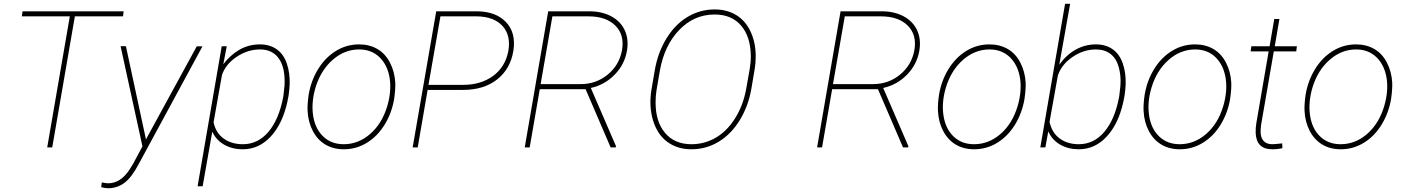

<svg xmlns="http://www.w3.org/2000/svg" viewBox="-20 -770 7340 1003"><path d="M622.6 -684.6H371.1L252.9 0H226.6L344.7 -684.6H94.2L97.7 -710.9H626Z M742.7 -41 747.6 -51.3 1007.8 -527.8H1037.6L703.6 88.9Q667.5 157.2 630.4 184.8Q593.3 212.4 547.9 213.4Q529.3 213.4 508.8 208L511.7 183.1Q536.6 187.5 544.9 187.5Q609.9 187.5 657.2 115.2L676.8 83L724.1 -5.4L609.9 -528.8H637.7Z M1248.5 9.8Q1192.4 9.8 1150.4 -14.6Q1108.4 -39.1 1088.9 -82L1038.6 203.1H1012.2L1138.2 -528.3H1164.6L1146.5 -434.1Q1181.2 -481 1229.7 -509.5Q1278.3 -538.1 1337.9 -538.1Q1389.2 -538.1 1425.3 -512.7Q1461.4 -487.3 1478.3 -438.2Q1495.1 -389.2 1493.2 -329.6Q1491.7 -298.3 1487.3 -269.5L1481 -237.3Q1455.6 -122.6 1394 -56.4Q1332.5 9.8 1248.5 9.8ZM1460.4 -269.5 1466.3 -321.8Q1471.2 -414.6 1437.5 -463.1Q1403.8 -511.7 1338.4 -511.7Q1273.9 -511.7 1216.6 -473.4Q1159.2 -435.1 1139.6 -378.4L1095.7 -131.3Q1106.9 -76.2 1148.2 -46.4Q1189.5 -16.6 1248.5 -16.6Q1327.6 -16.6 1382.3 -81.3Q1437 -146 1459 -261.2Z M1592.3 -274.4Q1604.5 -348.1 1641.6 -408.7Q1678.7 -469.2 1734.4 -503.7Q1790 -538.1 1856 -538.1Q1909.7 -538.1 1951.2 -514.2Q1992.7 -490.2 2017.1 -443.1Q2041.5 -396 2044.9 -338.9Q2046.4 -305.7 2039.1 -253.9Q2026.9 -180.2 1989.5 -119.1Q1952.1 -58.1 1896.7 -24.2Q1841.3 9.8 1775.9 9.8Q1721.7 9.8 1680.4 -14.4Q1639.2 -38.6 1614.5 -85.2Q1589.8 -131.8 1586.9 -189.9Q1585 -222.7 1592.3 -274.4ZM1615.2 -169.9Q1625 -99.1 1667.5 -57.9Q1710 -16.6 1775.4 -16.6Q1852.1 -16.6 1913.8 -70.3Q1975.6 -124 2002.9 -215.3Q2025.4 -291 2016.1 -358.4Q2005.4 -429.2 1963.1 -470.5Q1920.9 -511.7 1856.4 -511.7Q1779.8 -511.7 1717.8 -457.3Q1655.8 -402.8 1628.4 -313Q1606 -238.3 1615.2 -169.9Z M2213.9 -300.3 2162.1 0H2135.7L2258.8 -710.9H2472.2Q2571.3 -710 2624 -653.8Q2676.8 -597.7 2661.6 -503.4Q2646 -409.2 2576.7 -354.7Q2507.3 -300.3 2398.4 -300.3ZM2218.3 -326.7H2398.9Q2491.7 -326.7 2555.4 -373Q2619.1 -419.4 2635.3 -502.4Q2649.9 -584 2606 -633.3Q2562 -682.6 2472.7 -684.6H2280.8Z M3039.1 -304.2H2799.8L2747.1 0H2721.2L2843.8 -710.9H3061.5Q3126 -710.4 3174.1 -684.3Q3222.2 -658.2 3243.7 -611.8Q3265.1 -565.4 3255.4 -505.9Q3243.2 -433.6 3191.2 -380.1Q3139.2 -326.7 3066.4 -310.5L3197.8 -6.8L3196.8 0H3169.9ZM2804.2 -330.6H3013.2Q3093.8 -330.6 3154.1 -379.9Q3214.4 -429.2 3229 -505.9Q3243.7 -586.4 3195.3 -635.5Q3147 -684.6 3053.7 -684.6H2865.7Z M3592.3 9.8Q3528.8 9.8 3480.7 -19Q3432.6 -47.9 3406.2 -103Q3379.9 -158.2 3377.9 -227.1Q3377 -264.6 3383.3 -302.2L3399.9 -399.9Q3416 -495.1 3461.7 -569.3Q3507.3 -643.6 3572.5 -682.1Q3637.7 -720.7 3713.4 -720.7Q3777.3 -720.7 3825.4 -691.7Q3873.5 -662.6 3899.9 -607.2Q3926.3 -551.8 3927.7 -484.4Q3928.2 -443.4 3921.9 -405.8L3905.3 -307.6Q3890.1 -217.8 3845.5 -144Q3800.8 -70.3 3735.4 -30.3Q3669.9 9.8 3592.3 9.8ZM3902.3 -478Q3900.9 -579.1 3851.1 -636.7Q3801.3 -694.3 3713.4 -694.3Q3605.5 -694.3 3527.6 -612.8Q3449.7 -531.2 3426.8 -398.9L3409.7 -299.3Q3404.3 -266.6 3404.8 -233.9Q3404.8 -133.8 3454.6 -75.2Q3504.4 -16.6 3592.3 -16.6Q3659.2 -16.6 3717.5 -49.8Q3775.9 -83 3818.1 -148.9Q3860.4 -214.8 3877 -299.8L3896 -406.7Q3902.3 -442.4 3902.3 -478Z M4566.4 -304.2H4327.1L4274.4 0H4248.5L4371.1 -710.9H4588.9Q4653.3 -710.4 4701.4 -684.3Q4749.5 -658.2 4771 -611.8Q4792.5 -565.4 4782.7 -505.9Q4770.5 -433.6 4718.5 -380.1Q4666.5 -326.7 4593.8 -310.5L4725.1 -6.8L4724.1 0H4697.3ZM4331.5 -330.6H4540.5Q4621.1 -330.6 4681.4 -379.9Q4741.7 -429.2 4756.3 -505.9Q4771 -586.4 4722.7 -635.5Q4674.3 -684.6 4581.1 -684.6H4393.1Z M4885.3 -274.4Q4897.5 -348.1 4934.6 -408.7Q4971.7 -469.2 5027.3 -503.7Q5083 -538.1 5148.9 -538.1Q5202.6 -538.1 5244.1 -514.2Q5285.6 -490.2 5310.1 -443.1Q5334.5 -396 5337.9 -338.9Q5339.4 -305.7 5332 -253.9Q5319.8 -180.2 5282.5 -119.1Q5245.1 -58.1 5189.7 -24.2Q5134.3 9.8 5068.8 9.8Q5014.6 9.8 4973.4 -14.4Q4932.1 -38.6 4907.5 -85.2Q4882.8 -131.8 4879.9 -189.9Q4877.9 -222.7 4885.3 -274.4ZM4908.2 -169.9Q4918 -99.1 4960.4 -57.9Q5002.9 -16.6 5068.4 -16.6Q5145 -16.6 5206.8 -70.3Q5268.6 -124 5295.9 -215.3Q5318.4 -291 5309.1 -358.4Q5298.3 -429.2 5256.1 -470.5Q5213.9 -511.7 5149.4 -511.7Q5072.8 -511.7 5010.7 -457.3Q4948.7 -402.8 4921.4 -313Q4898.9 -238.3 4908.2 -169.9Z M5615.7 9.8Q5561 9.8 5518.8 -14.2Q5476.6 -38.1 5456.1 -83.5L5440.9 0H5414.6L5543.9 -750H5570.3L5513.7 -432.1Q5550.3 -483.4 5599.4 -510.7Q5648.4 -538.1 5705.1 -538.1Q5756.3 -538.1 5792.5 -512.7Q5828.6 -487.3 5845.5 -438.2Q5862.3 -389.2 5860.4 -329.6Q5858.9 -298.3 5854.5 -269.5L5848.1 -237.3Q5822.8 -122.6 5761.2 -56.4Q5699.7 9.8 5615.7 9.8ZM5827.1 -269.5 5833 -321.8Q5836.9 -375 5824 -420.4Q5811 -465.8 5780.5 -488.8Q5750 -511.7 5705.6 -511.7Q5640.6 -511.7 5583.3 -472.7Q5525.9 -433.6 5506.3 -376L5462.9 -133.8Q5474.6 -77.1 5515.4 -46.9Q5556.2 -16.6 5615.7 -16.6Q5694.3 -16.6 5749 -81.3Q5803.7 -146 5825.2 -259.3Z M5959.5 -274.4Q5971.7 -348.1 6008.8 -408.7Q6045.9 -469.2 6101.6 -503.7Q6157.2 -538.1 6223.1 -538.1Q6276.9 -538.1 6318.4 -514.2Q6359.9 -490.2 6384.3 -443.1Q6408.7 -396 6412.1 -338.9Q6413.6 -305.7 6406.2 -253.9Q6394 -180.2 6356.7 -119.1Q6319.3 -58.1 6263.9 -24.2Q6208.5 9.8 6143.1 9.8Q6088.9 9.8 6047.6 -14.4Q6006.3 -38.6 5981.7 -85.2Q5957 -131.8 5954.1 -189.9Q5952.1 -222.7 5959.5 -274.4ZM5982.4 -169.9Q5992.2 -99.1 6034.7 -57.9Q6077.1 -16.6 6142.6 -16.6Q6219.2 -16.6 6281 -70.3Q6342.8 -124 6370.1 -215.3Q6392.6 -291 6383.3 -358.4Q6372.6 -429.2 6330.3 -470.5Q6288.1 -511.7 6223.6 -511.7Q6147 -511.7 6085 -457.3Q6022.9 -402.8 5995.6 -313Q5973.1 -238.3 5982.4 -169.9Z M6663.6 -670.9 6639.2 -528.3H6754.9L6751.5 -501.5H6634.3L6567.4 -114.7L6565.4 -87.9Q6564 -54.7 6579.1 -35.9Q6594.2 -17.1 6625 -16.6Q6638.7 -16.6 6678.2 -21L6679.2 3.9Q6656.7 9.8 6626 9.8Q6543 9.8 6539.6 -75.7Q6538.6 -100.6 6543 -126.5L6607.4 -501.5H6513.2L6517.1 -528.3H6612.3L6636.7 -670.9Z M6800.3 -274.4Q6812.5 -348.1 6849.6 -408.7Q6886.7 -469.2 6942.4 -503.7Q6998 -538.1 7064 -538.1Q7117.7 -538.1 7159.2 -514.2Q7200.7 -490.2 7225.1 -443.1Q7249.5 -396 7252.9 -338.9Q7254.4 -305.7 7247.1 -253.9Q7234.9 -180.2 7197.5 -119.1Q7160.2 -58.1 7104.7 -24.2Q7049.3 9.8 6983.9 9.8Q6929.7 9.8 6888.4 -14.4Q6847.2 -38.6 6822.5 -85.2Q6797.9 -131.8 6794.9 -189.9Q6793 -222.7 6800.3 -274.4ZM6823.2 -169.9Q6833 -99.1 6875.5 -57.9Q6918 -16.6 6983.4 -16.6Q7060.1 -16.6 7121.8 -70.3Q7183.6 -124 7210.9 -215.3Q7233.4 -291 7224.1 -358.4Q7213.4 -429.2 7171.1 -470.5Q7128.9 -511.7 7064.5 -511.7Q6987.8 -511.7 6925.8 -457.3Q6863.8 -402.8 6836.4 -313Q6814 -238.3 6823.2 -169.9Z"/></svg>

Font: TypoPRO Roboto
Style: Italic
Weight: 250
Italic angle: -12°
Designer: Google
Version: Version 2.136; 2016